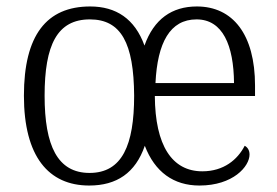

<svg xmlns="http://www.w3.org/2000/svg" viewBox="-20 -564 857 594"><path d="M256 10C341 10 399 -29 428 -113C459 -32 517 10 597 10C701 10 752 -49 752 -86C752 -100 745 -109 737 -113C715 -70 672 -34 606 -34C512 -34 460 -114 459 -267H769V-299C769 -458 700 -544 589 -544C512 -544 456 -505 427 -423C397 -506 339 -544 259 -544C124 -544 54 -455 54 -268C54 -80 130 10 256 10ZM704 -307H461C467 -432 506 -504 588 -504C669 -504 703 -424 704 -307ZM257 -29C158 -29 118 -113 118 -268C118 -425 157 -504 258 -504C355 -504 394 -430 395 -268C395 -115 358 -29 257 -29Z"/></svg>

Font: Noto Serif Thai SemiCondensed Light
Style: Regular
Weight: 300
Width: 4
Designer: Monotype Design Team
Foundry: Monotype Imaging Inc.
Version: Version 2.002